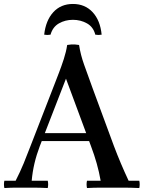

<svg xmlns="http://www.w3.org/2000/svg" viewBox="-26 -947 727 969"><path d="M-4 2Q-8 -17 -4 -35H53Q76 -80 93.5 -122.5Q111 -165 128 -210L248 -519Q258 -545 271 -578.5Q284 -612 296 -649Q308 -686 313 -720Q323 -722 333 -722.5Q343 -723 353 -722.5Q363 -722 373 -720L307 -550L175 -210Q158 -165 148 -122.5Q138 -80 134 -35H215Q219 -17 215 2Q174 0 141.5 0Q109 0 92 0Q74 0 52.5 0Q31 0 -4 2ZM623 -35H677Q681 -17 677 2Q654 1 634.5 0.5Q615 0 596 0Q577 0 554 0Q520 0 483.5 0Q447 0 413 2Q409 -17 413 -35H482Q474 -80 462 -122.5Q450 -165 433 -210L307 -550L373 -720Q381 -669 398.5 -620.5Q416 -572 442 -500L549 -210Q566 -165 584 -122.5Q602 -80 623 -35ZM438 -235H178V-275H438ZM455 -772Q445 -811 413 -829Q381 -847 342 -847Q303 -847 271.5 -829Q240 -811 229 -772Q213 -769 197 -772Q205 -844 243 -885.5Q281 -927 342 -927Q403 -927 441.5 -885.5Q480 -844 487 -772Q471 -769 455 -772Z"/></svg>

Font: Poltawski Nowy
Style: Regular
Weight: 400
Designer: Adam Pótawski, Mateusz Machalski, Borys Kosmynka, Ania Wieluska
Foundry: Capitalics.wtf
Version: Version 1.001;gftools[0.9.25]